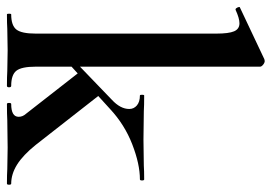

<svg xmlns="http://www.w3.org/2000/svg" viewBox="-132 -632 765 540"><g transform="rotate(90 250.0 -362.5)"><path d="M21 -12Q52 -12 63.5 -26.5Q75 -41 75 -81V-589Q75 -624 68.5 -639Q62 -654 46 -654Q32 -654 8 -643H7Q4 -643 1.5 -648.5Q-1 -654 1 -655L147 -724L152 -725Q157 -725 162.5 -720.5Q168 -716 168 -712V-81Q168 -41 179.5 -26.5Q191 -12 222 -12Q226 -12 226 -6Q226 0 222 0Q196 0 180 -1L122 -2L62 -1Q47 0 21 0Q19 0 19 -6Q19 -12 21 -12ZM273 -12Q309 -12 309 -33Q309 -44 301 -53L180 -208L248 -260L388 -81Q417 -45 443.5 -28.5Q470 -12 497 -12Q500 -12 500 -6Q500 0 497 0Q471 0 456 -1L396 -2L319 -1Q302 0 273 0Q270 0 270 -6Q270 -12 273 -12ZM126 -165 261 -295Q287 -319 287 -344Q287 -357 277 -365.5Q267 -374 249 -374Q247 -374 247 -380Q247 -386 249 -386Q278 -386 294 -385L373 -384L446 -385Q460 -386 485 -386Q488 -386 488 -380Q488 -374 485 -374Q442 -374 386.5 -352.5Q331 -331 287 -290L132 -149Z"/></g></svg>

Font: Cormorant Garamond
Style: Bold
Weight: 700
Designer: Christian Thalmann (Catharsis Fonts)
Foundry: Catharsis Fonts
Version: Version 4.000